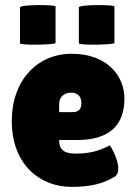

<svg xmlns="http://www.w3.org/2000/svg" viewBox="-20 -720 526 750"><path d="M423 -27C438 -34 442 -47 442 -62C442 -100 410 -153 409 -152C362 -128 325 -120 276 -120C237 -120 211 -130 211 -173H280C411 -173 466 -234 466 -335C466 -426 396 -510 260 -510C124 -510 26 -404 26 -248C26 -75 138 10 259 10C335 10 382 -3 423 -27ZM298 -316C298 -293 285 -282 265 -282H211V-313C211 -344 234 -358 257 -358C284 -358 298 -344 298 -316ZM58 -551C58 -542 197 -545 197 -552V-695C197 -702 58 -703 58 -691ZM288 -551C288 -542 427 -545 427 -552V-695C427 -702 288 -703 288 -691Z"/></svg>

Font: Lilita 2
Style: Regular
Weight: 400
Designer: Juan Montoreano
Foundry: Juan Montoreano
Version: Version 2.001